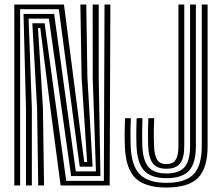

<svg xmlns="http://www.w3.org/2000/svg" viewBox="-20 -820 977 849"><path d="M43.2 0V-800H262.8L304.8 -475.8L352.5 -103.8H365.2L340.8 -477L335.5 -800H361.5L366.5 -477L389.5 -83H332.5L240.2 -779.2H69V0ZM94.8 0V-343L84 -758.5H219.5L315.2 -62.2H404.2L390 -477L389.8 -800H416.5V-477L424.2 -41.5H294.5L196.2 -737.8H106.5L120.8 -343V0ZM149 0 144 -343 123 -717H177.2L272.8 -20.2H439.2L442.2 -800H468L465 0H248L202.5 -344L158.2 -696.2H148L169.8 -343L174.8 0ZM715.5 9.2Q619.8 9.2 577.5 -33.8Q535.2 -76.8 532 -174.5Q531 -200.8 531.1 -228.8Q531.2 -256.8 532.8 -297.2H558.5Q557.5 -268.8 557.1 -247.8Q556.8 -226.8 557 -209.4Q557.2 -192 557.8 -175.2Q561 -87.2 598 -49.4Q635 -11.5 715.5 -11.5Q799.5 -11.5 835.9 -49.4Q872.2 -87.2 872.2 -174.5V-800H898V-174.5Q898 -76.2 855.6 -33.5Q813.2 9.2 715.5 9.2ZM715.5 -32.2Q647.5 -32.2 617 -65.9Q586.5 -99.5 583.5 -176Q583 -192.8 582.8 -209.8Q582.5 -226.8 582.9 -247.8Q583.2 -268.8 584.2 -297.2H610Q608.5 -258.2 608.5 -230.2Q608.5 -202.2 609.2 -176.8Q611.8 -110.2 636.4 -81.6Q661 -53 715.5 -53Q772.8 -53 796.6 -81.6Q820.5 -110.2 820.5 -174.2V-800H846.2V-174.5Q846.2 -98.2 815.9 -65.2Q785.5 -32.2 715.5 -32.2ZM715.5 -73.8Q673.8 -73.8 655.4 -98.2Q637 -122.8 635 -177.8Q634.5 -195.5 634.4 -212.9Q634.2 -230.2 634.6 -250.6Q635 -271 636 -297.2H661.8Q660.5 -266.5 660.2 -246.1Q660 -225.8 660.2 -210.1Q660.5 -194.5 661 -177.8Q662.2 -136.2 673.8 -115.4Q685.2 -94.5 715.5 -94.5Q745 -94.5 757 -113.5Q769 -132.5 769 -174.2V-800H794.8V-174.2Q794.8 -121.2 776.6 -97.5Q758.5 -73.8 715.5 -73.8Z"/></svg>

Font: Big Shoulders Inline Display Thin ExtraBold
Style: Regular
Weight: 800
Version: Version 2.002